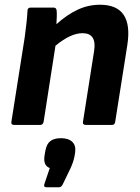

<svg xmlns="http://www.w3.org/2000/svg" viewBox="-20 -527 589 810"><path d="M39 0Q26 0 28 -13L84 -368Q88 -397 91.5 -428Q95 -459 96 -482Q96 -495 110 -495H206Q218 -495 219 -482Q220 -472 219.5 -456Q219 -440 218 -425Q264 -466 308.5 -486.5Q353 -507 402 -507Q544 -507 517 -336L466 -13Q464 0 453 0H342Q328 0 330 -13L377 -312Q389 -387 328 -387Q278 -387 214 -334L164 -13Q161 0 150 0ZM176 263Q163 263 167 250L190 182Q161 171 168 129L171 111Q176 81 192 68.5Q208 56 237 56Q269 56 285 71.5Q301 87 297 116L294 134Q291 148 287 159.5Q283 171 276 186L245 250Q239 263 229 263Z"/></svg>

Font: Sofia Sans ExtraBold
Style: Italic
Weight: 800
Italic angle: -9°
Designer: Botio Nikoltchev, Ani Petrova
Foundry: lettersoup
Version: Version 4.100; ttfautohint (v1.8.4.7-5d5b)